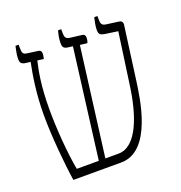

<svg xmlns="http://www.w3.org/2000/svg" viewBox="-119 -750 803 852"><g transform="rotate(-20 282.5 -323.5)"><path d="M84 0H310C458 0 487 -248 497 -319L531 -571C532 -584 525 -590 515 -591L456 -599C435 -602 433 -612 433 -635V-647H418C414 -630 409 -608 409 -590C409 -570 415 -565 434 -561L497 -552L463 -310C445 -176 400 -41 312 -41H250L316 -553L350 -549C353 -555 355 -565 355 -574C355 -584 351 -590 341 -591L285 -598C266 -601 262 -608 262 -632V-647H247C241 -625 238 -607 238 -589C238 -571 243 -564 261 -561L285 -558L219 -41H115C100 -122 91 -238 91 -330C91 -444 105 -510 115 -553L144 -549C146 -556 148 -564 148 -574C148 -583 145 -589 135 -591L84 -598C65 -600 61 -607 61 -632V-647H46C41 -625 37 -606 37 -588C37 -570 43 -563 61 -560L85 -557C74 -504 59 -418 59 -314C59 -216 72 -77 84 0Z"/></g></svg>

Font: Noto Serif Hebrew Condensed ExtraLight
Style: Regular
Weight: 200
Width: 3
Designer: Monotype Design Team
Foundry: Monotype Imaging Inc.
Version: Version 2.004